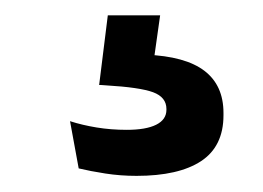

<svg xmlns="http://www.w3.org/2000/svg" viewBox="-20 -30 334 244"><path d="M117 -10.5H183.5L172.5 67.5L131.5 40Q140 39.5 148.5 39.2Q157 39 165.5 39.5Q215.5 41.5 239.8 60Q264 78.5 264 113.5V116.5Q264 156 235.5 174.8Q207 193.5 153.5 193.5Q133 193.5 113.8 190.5Q94.5 187.5 80 184L69 124Q84.5 129 102.8 132Q121 135 141 135Q165.5 135 178.5 128.5Q191.5 122 191.5 109.5V108.5Q191.5 93.5 174.5 87.2Q157.5 81 115 78.5Q110 78 108 78Q106 78 106 78Z"/></svg>

Font: Anek Devanagari Medium Medium
Style: Regular
Weight: 500
Version: Version 1.003